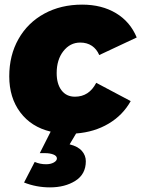

<svg xmlns="http://www.w3.org/2000/svg" viewBox="-20 -571 618 830"><path d="M396 -213 545 -134Q511 -73 449.5 -36.5Q388 0 309 6L281 53Q317 62 334 81.5Q351 101 351 126Q351 182 306 210.5Q261 239 196 239Q137 239 84 218L130 129Q153 139 179 139Q199 139 212.5 131.5Q226 124 226 114Q226 103 211 97Q196 91 174 91H152L199 -2Q115 -22 67.5 -85.5Q20 -149 20 -241Q20 -332 60 -402.5Q100 -473 171.5 -512Q243 -551 335 -551Q420 -551 481.5 -514Q543 -477 571 -409L409 -333Q398 -359 377 -373Q356 -387 327 -387Q283 -387 254 -350Q225 -313 225 -255Q225 -208 246 -180.5Q267 -153 304 -153Q365 -153 396 -213Z"/></svg>

Font: TypoPRO Montserrat Alternates
Style: Italic
Weight: 800
Italic angle: -11.3°
Designer: Julieta Ulanovsky
Foundry: Julieta Ulanovsky
Version: Version 6.001